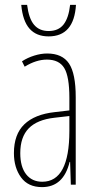

<svg xmlns="http://www.w3.org/2000/svg" viewBox="-20 -756 406 786"><path d="M290 -358V0H270L267 -93H265Q240 10 152 10Q95 10 66 -30Q37 -70 37 -129Q37 -206 79.5 -247Q122 -288 204 -297L264 -304V-355Q264 -443 243 -477.5Q222 -512 172 -512Q128 -512 81 -483L70 -505Q93 -520 120.5 -528.5Q148 -537 173 -537Q235 -537 262.5 -496Q290 -455 290 -358ZM203 -274Q132 -266 97.5 -230.5Q63 -195 63 -129Q63 -73 87 -42.5Q111 -12 153 -12Q264 -12 264 -220V-281ZM179 -607Q129 -607 101 -638.5Q73 -670 67 -736H91Q98 -680 119.5 -654.5Q141 -629 179 -629Q219 -629 240 -655.5Q261 -682 267 -736H291Q283 -607 179 -607Z"/></svg>

Font: Noto Sans Display Thin Cond
Style: Regular
Weight: 250
Width: 3
Designer: Monotype Design team
Foundry: Monotype Imaging Inc.
Version: Version 1.000